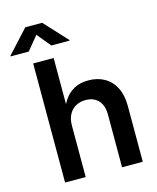

<svg xmlns="http://www.w3.org/2000/svg" viewBox="-190 -1039 928 1133"><g transform="rotate(-15 274.5 -473.0)"><path d="M190.4 -313.5V0H64.5V-727.5H189.5V-405.3H173.3Q196.3 -475.6 241 -511.2Q285.6 -546.9 352.5 -546.9Q408.2 -546.9 450.2 -522.9Q492.2 -499 515.6 -453.1Q539.1 -407.2 539.1 -341.3V0H412.6V-321.8Q412.6 -377.4 384.5 -408.2Q356.4 -439 306.2 -439Q272.9 -439 246.8 -424.6Q220.7 -410.2 205.6 -382.3Q190.4 -354.5 190.4 -313.5ZM57.6 -802.2H-53.7V-805.7L74.7 -945.8H177.7L307.1 -805.7V-802.2H195.3L126.5 -886.2Z"/></g></svg>

Font: Inter 18pt SemiBold
Style: Regular
Weight: 600
Designer: Rasmus Andersson
Foundry: rsms
Version: Version 4.001;git-66647c0bb